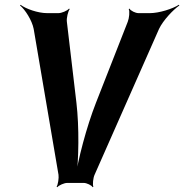

<svg xmlns="http://www.w3.org/2000/svg" viewBox="-20 -766 771 804"><path d="M300 -336 260 -675C258 -690 265 -719 272 -728L269 -730C262 -721 238 -711 225 -711H177C139 -711 88 -729 66 -746L64 -743C85 -726 114 -681 121 -645L225 -34C227 -21 223 7 217 16L220 18C226 10 249 0 261 0H331C343 0 364 10 368 18L371 16C367 7 370 -21 376 -34L646 -645C663 -681 706 -726 731 -743L729 -746C703 -729 646 -711 608 -711H560C547 -711 527 -721 522 -730L519 -728C524 -719 521 -690 515 -675L382 -336C342 -234 306 -96 295 -16H299C310 -96 312 -234 300 -336Z"/></svg>

Font: Asimov
Style: EdgeNarIt
Weight: 500
Designer: Google
Version: Version 2.000980: 2014